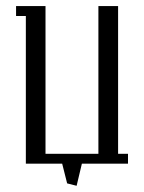

<svg xmlns="http://www.w3.org/2000/svg" viewBox="-20 -532 468 624"><path d="M32.2 -480V-512.2H127.9V-32.2H299.8V-512.2H363.8V-32.2H396V0H246.1L229 71.8L198.2 64L182.1 0H64V-480Z"/></svg>

Font: Gawaa
Style: Regular
Weight: 400
Designer: T. Christopher White
Version: Version 1.0